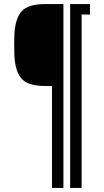

<svg xmlns="http://www.w3.org/2000/svg" viewBox="-20 -820 510 940"><path d="M234.5 100V-399H199.5Q120 -399 87.5 -433Q55 -467 50.5 -546.5Q49.5 -572 49.5 -601.8Q49.5 -631.5 50.5 -653Q55 -732 87.2 -766Q119.5 -800 199.5 -800H290.5V100ZM323.5 100V-800H420.5V-749H379.5V100Z"/></svg>

Font: Big Shoulders Stencil Display SemiBold
Style: Regular
Weight: 600
Designer: Patric King
Foundry: XO Type Co
Version: Version 1.000